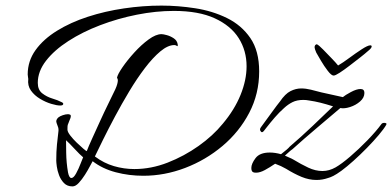

<svg xmlns="http://www.w3.org/2000/svg" viewBox="-20 -603 1401 686"><path d="M239 63Q220 63 208.5 51Q197 39 191 23Q185 7 183 -8Q181 -23 181 -29Q181 -62 183.5 -86.5Q186 -111 189 -136V-140Q189 -146 186.5 -151.5Q184 -157 182 -164Q182 -166 181.5 -167Q181 -168 181 -169Q181 -176 188 -183Q194 -188 204.5 -191.5Q215 -195 223 -195Q227 -195 231 -193Q233 -191 233 -189Q233 -182 228 -172Q223 -159 222 -156.5Q221 -154 221 -140Q221 -132 231 -119Q241 -106 254 -93.5Q267 -81 277.5 -72Q288 -63 290 -63Q296 -79 309 -107.5Q322 -136 337 -169Q352 -202 367 -232.5Q382 -263 392 -284Q397 -295 399 -303Q401 -311 401 -315Q401 -319 400 -321.5Q399 -324 398 -325Q400 -337 417.5 -362.5Q435 -388 460 -415.5Q485 -443 511 -462Q537 -481 557 -481Q563 -481 576 -477.5Q589 -474 601 -466Q613 -458 615 -444V-440Q615 -438 614 -438Q613 -438 610 -440Q607 -442 603 -442Q580 -442 553 -419.5Q526 -397 497.5 -359.5Q469 -322 442 -277Q415 -232 391 -187Q367 -142 348.5 -104.5Q330 -67 319 -44Q351 -20 387 -9.5Q423 1 460 1Q520 1 579 -22Q638 -45 689.5 -81.5Q741 -118 776 -161Q818 -211 839.5 -264Q861 -317 861 -366Q861 -422 833 -466.5Q805 -511 747.5 -537.5Q690 -564 601 -564Q537 -564 469 -550.5Q401 -537 338 -513Q275 -489 224.5 -456.5Q174 -424 144.5 -386Q115 -348 115 -307Q115 -282 131 -269.5Q147 -257 167 -251Q187 -245 198 -239Q206 -236 206 -232Q206 -226 195 -226Q183 -226 163 -232Q143 -238 123 -250Q103 -262 90.5 -279.5Q78 -297 81 -321Q81 -323 80 -328Q79 -333 79 -337Q79 -385 107 -424Q135 -463 183.5 -493Q232 -523 293.5 -543Q355 -563 423 -573Q491 -583 557 -583Q616 -583 677.5 -573.5Q739 -564 791 -538.5Q843 -513 874.5 -467Q906 -421 906 -348Q906 -268 870.5 -200Q835 -132 775 -81.5Q715 -31 641.5 -3Q568 25 492 25Q441 25 393.5 12.5Q346 0 311 -27Q309 -24 301.5 -9.5Q294 5 283.5 21.5Q273 38 261.5 50.5Q250 63 239 63ZM235 33Q243 33 252 16.5Q261 0 268 -18.5Q275 -37 277 -41Q266 -50 247.5 -70Q229 -90 216 -102Q216 -92 216.5 -57Q217 -22 223 13Q227 33 235 33ZM1152 33Q1132 40 1111 40Q1084 40 1057.5 29Q1031 18 1002 0Q985 -10 963 -18Q944 -5 926.5 4.5Q909 14 895 14Q887 14 884 12Q878 9 878 -3Q878 -18 893 -38Q908 -58 944 -58Q963 -58 984 -52Q1010 -72 1015 -79Q1056 -114 1097.5 -153.5Q1139 -193 1170 -223Q1145 -231 1125 -236Q1105 -241 1084 -244Q1079 -245 1074 -245.5Q1069 -246 1064 -246Q1041 -246 1025 -238Q1009 -230 995 -217Q978 -202 962 -183.5Q946 -165 932 -147Q929 -143 923 -135.5Q917 -128 913 -132Q909 -136 909 -140Q909 -144 912 -148Q934 -178 952.5 -203.5Q971 -229 980 -240Q999 -268 1018 -277.5Q1037 -287 1056 -287Q1073 -287 1091 -282.5Q1109 -278 1128 -273Q1146 -269 1166.5 -264.5Q1187 -260 1205 -256Q1213 -263 1233.5 -274Q1254 -285 1268 -285Q1282 -285 1282 -271Q1282 -254 1266.5 -240.5Q1251 -227 1230.5 -220.5Q1210 -214 1196 -217Q1162 -188 1114 -147.5Q1066 -107 1025 -70Q1019 -66 1012.5 -60Q1006 -54 998 -47Q1006 -43 1013.5 -40Q1021 -37 1028 -33Q1056 -16 1081.5 -4Q1107 8 1132 8Q1156 8 1179 -5Q1200 -17 1231 -43.5Q1262 -70 1293 -102Q1324 -134 1343 -160Q1346 -164 1353 -164Q1357 -164 1359.5 -162.5Q1362 -161 1360 -157Q1352 -143 1333.5 -121Q1315 -99 1291 -74.5Q1267 -50 1243 -28.5Q1219 -7 1200 7Q1182 20 1171 25.5Q1160 31 1152 33ZM1172 -333Q1164 -333 1151 -350Q1138 -367 1126.5 -386.5Q1115 -406 1110 -415Q1104 -429 1104 -434Q1104 -443 1112 -445Q1120 -441 1134.5 -426Q1149 -411 1164.5 -395Q1180 -379 1188 -369Q1205 -379 1228 -396Q1251 -413 1272.5 -427Q1294 -441 1303 -441Q1308 -441 1308 -437Q1308 -431 1294 -420Q1284 -411 1266 -397Q1248 -383 1228.5 -368Q1209 -353 1193.5 -343Q1178 -333 1172 -333Z"/></svg>

Font: Allura
Style: Regular
Weight: 400
Designer: Robert E. Leuschke
Foundry: Robert E. Leuschke
Version: Version 1.110